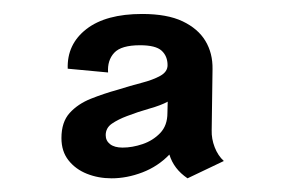

<svg xmlns="http://www.w3.org/2000/svg" viewBox="-20 -723 410 275"><path d="M68 -525.2Q68 -548.2 79.8 -561.2Q91.6 -574.2 110.2 -581.6Q128.8 -589 148.4 -594.4Q166.8 -600.2 183 -604.4Q199.2 -608.6 209.6 -614.4Q220 -620.2 220 -629.6Q220 -642.6 211.5 -650.4Q203 -658.2 180.6 -658.2Q153.6 -658.2 143.6 -647.4Q133.6 -636.6 134.8 -619.2L77 -624.6Q75.8 -659.6 103.7 -681.3Q131.6 -703 183.6 -703Q219.4 -703 241.5 -692.5Q263.6 -682 274.2 -664.4Q284.8 -646.8 284.4 -624L283.2 -536.6Q282.8 -524.2 287.5 -512.1Q292.2 -500 300.6 -492.4L248.6 -467.6Q238.6 -474.4 232.2 -482.8Q225.8 -491.2 222.6 -501.6Q206.2 -484.6 184 -476.1Q161.8 -467.6 139.8 -467.6Q120.8 -467.6 104.5 -474.1Q88.2 -480.6 78.1 -493.4Q68 -506.2 68 -525.2ZM131.4 -529.4Q131.4 -521.4 137.7 -516.5Q144 -511.6 155.6 -511.6Q169.4 -511.6 184.2 -516.6Q199 -521.6 209.4 -532.4Q219.8 -543.2 219.8 -561.2L220.2 -577.4Q210.8 -572.2 194.2 -567.5Q177.6 -562.8 162 -556.8Q149.2 -552 140.3 -545.9Q131.4 -539.8 131.4 -529.4Z"/></svg>

Font: Truculenta
Style: Regular
Weight: 400
Designer: Ivan Castro, Eva Sanz & Omnibus-Type Team
Foundry: Omnibus-Type
Version: Version 1.002